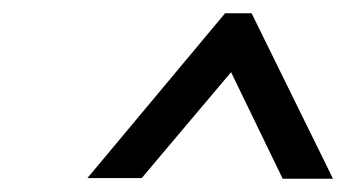

<svg xmlns="http://www.w3.org/2000/svg" viewBox="-20 -730 535 290"><path d="M329 -621 194 -461H112L320 -710H360L483 -460H407Z"/></svg>

Font: Jost*
Style: Italic
Weight: 400
Italic angle: -10°
Version: Version 3.7